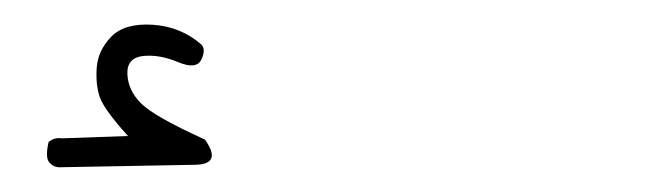

<svg xmlns="http://www.w3.org/2000/svg" viewBox="-20 -588 540 156"><path d="M28.3 -452.1Q23.4 -452.1 20 -456.1Q16.6 -460 19.5 -472.7Q24.4 -476.6 30.3 -475.6L84 -477.5Q64.5 -499 61 -509.3Q57.6 -519.5 58.6 -533.2Q59.6 -546.9 70.3 -558.1Q81.1 -569.3 104 -567.9Q127 -566.4 143.6 -551.8Q147.5 -547.9 143.6 -539.6Q139.6 -531.2 124.5 -537.6Q109.4 -543.9 96.2 -542.5Q83 -541 83.5 -527.8Q84 -514.6 94.7 -503.9Q105.5 -493.2 146.5 -474.6Q161.1 -454.1 137.7 -454.1Z"/></svg>

Font: JasonHandwriting4
Style: Regular
Weight: 400
Version: Version 1.01.21